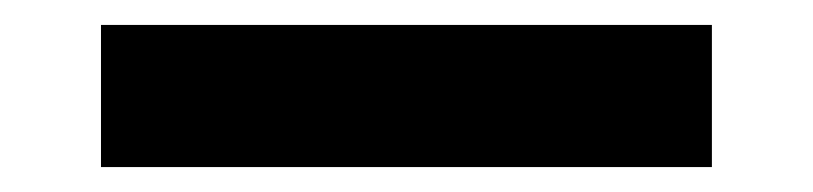

<svg xmlns="http://www.w3.org/2000/svg" viewBox="-20 28 652 154"><path d="M61 162V48H551V162Z"/></svg>

Font: Space Mono
Style: Bold
Weight: 700
Monospace: yes
Designer: Colophon Foundry + Benjamin Critton
Foundry: Colophon Foundry & Benjamin Critton
Version: Version 1.003; ttfautohint (v1.8.4.7-5d5b)